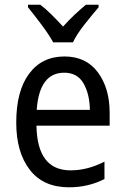

<svg xmlns="http://www.w3.org/2000/svg" viewBox="-20 -786 531 816"><path d="M345 -766Q319 -744 296.5 -723Q274 -702 248 -673Q224 -699 199 -724Q174 -749 151 -766H99V-755Q125 -723 156.5 -681Q188 -639 206 -606H290Q306 -640 339.5 -682.5Q373 -725 399 -755V-766ZM49 -265Q49 -139 106.5 -64.5Q164 10 273 10Q355 10 424 -25V-99Q352 -62 280 -62Q138 -62 135 -252H446V-307Q446 -411 396 -478.5Q346 -546 254 -546Q158 -546 103.5 -472.5Q49 -399 49 -265ZM362 -319H136Q147 -477 253 -477Q309 -477 335 -431.5Q361 -386 362 -319Z"/></svg>

Font: Noto Sans UI SemiCondensed
Style: Regular
Weight: 400
Width: 4
Designer: Monotype Design Team
Foundry: Monotype Imaging Inc.
Version: 1.001